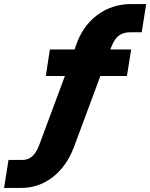

<svg xmlns="http://www.w3.org/2000/svg" viewBox="-69 -736 741 947"><path d="M-49 191 -27 53H41Q69 53 89.5 35.5Q110 18 125 -22L251 -361H157L177 -492H299L305 -510Q338 -608 411 -662Q484 -716 578 -716H652L630 -577H576Q538 -577 516 -559.5Q494 -542 479 -502L475 -492H578L557 -361H426L297 -14Q261 83 192 137Q123 191 34 191Z"/></svg>

Font: Winston ExtraBold
Style: Italic
Weight: 800
Italic angle: -9°
Designer: Original fonts by Vernon Adams / Changes by Cristiano Sobral
Foundry: Original fonts by Vernon Adams / Changes by Cristiano Sobral
Version: Version 2.503;July 17, 2020;FontCreator 13.0.0.2655 64-bit